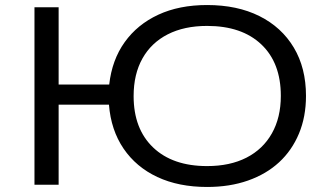

<svg xmlns="http://www.w3.org/2000/svg" viewBox="-20 -734 1318 763"><path d="M803 9Q690 9 605.5 -30.5Q521 -70 471 -143.5Q421 -217 413 -318H213V0H117V-705H213V-398H414Q425 -496 475.5 -566.5Q526 -637 609 -675.5Q692 -714 803 -714Q923 -714 1011 -670Q1099 -626 1147.5 -545Q1196 -464 1196 -353Q1196 -270 1168 -203Q1140 -136 1089 -89Q1038 -42 965.5 -16.5Q893 9 803 9ZM803 -74Q894 -74 959.5 -107.5Q1025 -141 1060.5 -204Q1096 -267 1096 -353Q1096 -484 1018.5 -557.5Q941 -631 803 -631Q712 -631 646.5 -597.5Q581 -564 546 -501.5Q511 -439 511 -352Q511 -222 588.5 -148Q666 -74 803 -74Z"/></svg>

Font: Nunito Sans 10pt Expanded
Style: Regular
Weight: 400
Width: 7
Designer: Vernon Adams
Foundry: Vernon Adams
Version: Version 3.101;gftools[0.9.27]